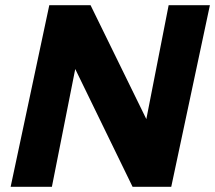

<svg xmlns="http://www.w3.org/2000/svg" viewBox="-20 -720 829 740"><path d="M21 0 170 -700H329L544 -261L630 -700H789L640 0H491L270 -454L180 0Z"/></svg>

Font: Red Hat Text VF
Style: Italic
Weight: 300
Italic angle: -12°
Designer: Pentagram, MCKL
Foundry: Pentagram, MCKL
Version: Version 1.023